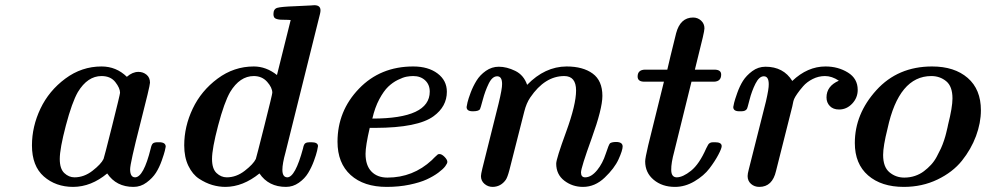

<svg xmlns="http://www.w3.org/2000/svg" viewBox="-20 -714 3826 745"><path d="M104 -149.9Q104 -223.1 137 -292.5Q169.9 -361.8 233.4 -408.9Q296.9 -456.1 374 -456.1Q431.2 -456.1 472.2 -416Q494.1 -435.1 517.1 -435.1Q535.2 -435.1 548.6 -424.1Q562 -413.1 562 -393.1Q562 -380.9 523.4 -230.5Q484.9 -80.1 484.9 -57.1Q484.9 -26.4 503.9 -25.9Q537.1 -25.9 564.9 -138.2Q567.9 -152.3 573 -157.2Q578.1 -162.1 592.8 -162.1H597.2Q623 -162.1 623 -145Q622.1 -139.2 619.6 -128.7Q617.2 -118.2 607.7 -91.1Q598.1 -64 585 -43.5Q571.8 -22.9 548.8 -5.9Q525.9 11.2 498 11.2Q431.2 11.2 396 -41Q334 10.7 264.2 11.2Q196.3 11.2 150.1 -29.3Q104 -69.8 104 -149.9ZM211.9 -97.2Q211.9 -59.1 229.5 -42.5Q247.1 -25.9 269 -25.9Q306.2 -25.9 339.1 -51.5Q372.1 -77.1 381.8 -97.2Q383.8 -101.1 414.8 -224.6Q445.8 -348.1 445.8 -354Q445.8 -372.1 427.5 -395.5Q409.2 -418.9 374 -418.9Q319.8 -418.9 282.2 -356.9Q259.3 -316.9 235.6 -227.1Q211.9 -137.2 211.9 -97.2Z M694.8 -149.9Q694.8 -223.1 727.8 -292.5Q760.7 -361.8 824.2 -408.9Q887.7 -456.1 964.8 -456.1Q1012.7 -456.1 1054.7 -422.9L1107.9 -636.2Q1099.1 -637.2 1086.4 -637.2Q1073.7 -637.2 1067.4 -637.7Q1061 -638.2 1054 -640.1Q1046.9 -642.1 1043.9 -646.5Q1041 -650.9 1041 -659.2Q1041 -679.2 1055.9 -683.6Q1070.8 -688 1125 -689.9Q1163.1 -691.9 1187 -692.9Q1189 -692.9 1193.4 -693.4Q1197.8 -693.8 1199.7 -693.8Q1223.6 -693.8 1223.6 -673.8Q1223.6 -668 1221.7 -660.2L1087.9 -123Q1075.7 -79.1 1075.7 -55.2Q1075.7 -26.4 1094.7 -25.9Q1125.5 -25.9 1155.8 -138.2Q1158.7 -154.3 1164.8 -158.2Q1170.9 -162.1 1181.6 -162.1H1188Q1213.9 -162.1 1213.9 -147Q1213.9 -144 1210.4 -128.9Q1207 -113.8 1198 -89.4Q1189 -64.9 1175.8 -43Q1162.6 -21 1139.6 -4.9Q1116.7 11.2 1089.8 11.2Q1022 11.2 986.8 -41Q922.9 10.7 855 11.2Q829.1 11.2 803.5 3.7Q777.8 -3.9 752.4 -20.5Q727.1 -37.1 710.9 -70.6Q694.8 -104 694.8 -149.9ZM802.7 -97.2Q802.7 -59.1 820.3 -42.5Q837.9 -25.9 859.9 -25.9Q897 -25.9 929.9 -51.5Q962.9 -77.1 972.7 -97.2Q974.6 -102.1 1005.6 -225.1Q1036.6 -348.1 1036.6 -354Q1036.6 -374 1016.6 -396.5Q996.6 -418.9 964.8 -418.9Q910.6 -418.9 873 -356.9Q850.1 -316.9 826.4 -227.1Q802.7 -137.2 802.7 -97.2Z M1289.6 -164.1Q1289.6 -283.2 1372.6 -369.6Q1455.6 -456.1 1583.5 -456.1Q1641.6 -456.1 1677.7 -429Q1713.9 -401.9 1713.9 -357.9Q1713.9 -300.8 1662.6 -263.2Q1601.6 -218.3 1436.5 -217.8H1414.6Q1398.4 -147.9 1398.4 -117.2Q1398.4 -72.3 1421.1 -48.6Q1443.8 -24.9 1483.4 -24.9Q1582.5 -24.9 1655.8 -92.8Q1659.7 -96.7 1664.1 -101.3Q1668.5 -106 1671.1 -107.9Q1673.8 -109.9 1676.3 -112.5Q1678.7 -115.2 1680.7 -115.7Q1682.6 -116.2 1685.5 -116.2Q1694.3 -116.2 1705.1 -105.2Q1715.8 -94.2 1715.8 -85.9Q1715.8 -80.1 1707.8 -69.1Q1699.7 -58.1 1680.7 -43.9Q1661.6 -29.8 1635.7 -17.8Q1609.9 -5.9 1568.8 2.7Q1527.8 11.2 1480.5 11.2Q1391.6 11.2 1340.6 -34.9Q1289.6 -81.1 1289.6 -164.1ZM1424.8 -253.9Q1647.5 -253.9 1647.5 -358.4Q1647.5 -385.7 1629.6 -402.3Q1611.8 -418.9 1583.5 -418.9Q1571.3 -418.9 1557.9 -416.5Q1544.4 -414.1 1523.9 -404.1Q1503.4 -394 1486.1 -377.4Q1468.8 -360.8 1451.7 -328.9Q1434.6 -296.9 1424.8 -253.9Z M1790.5 -298.8Q1790.5 -301.8 1793.9 -316.4Q1797.4 -331.1 1806.4 -355Q1815.4 -378.9 1828.9 -400.9Q1842.3 -422.9 1865.2 -439Q1888.2 -455.1 1915.5 -455.1Q1946.3 -455.1 1979.2 -439Q2012.2 -422.9 2025.4 -384.8Q2094.2 -455.6 2178.2 -456.1Q2242.2 -456.1 2279.8 -428.5Q2317.4 -400.9 2317.4 -341.8Q2317.4 -292 2275.9 -177.5Q2234.4 -63 2234.4 -44.9Q2234.4 -25.9 2250.5 -25.9Q2274.4 -25.9 2297.4 -54.2Q2318.4 -80.1 2330.3 -116.9Q2342.3 -153.8 2347.2 -158.2Q2355 -163.1 2370.6 -163.1Q2395.5 -163.1 2396 -146Q2396 -130.9 2380.1 -95.9Q2364.3 -61 2326.4 -24.9Q2288.6 11.2 2242.2 11.2Q2201.2 11.2 2169.7 -12.9Q2138.2 -37.1 2138.2 -79.1Q2138.2 -97.2 2176.8 -202.6Q2215.3 -308.1 2215.3 -362.8Q2215.3 -418.9 2169.4 -418.9Q2094.2 -418.9 2037.6 -335.9Q2022.5 -314 2014.2 -280.8Q1964.4 -84 1956.8 -54.9Q1949.2 -25.9 1942.4 -16.1Q1923.3 10.7 1891.6 11.2Q1873.5 11.2 1859.9 -0.5Q1846.2 -12.2 1846.2 -30.8Q1846.2 -37.6 1851.6 -60.1L1914.6 -312Q1928.7 -370.1 1928.2 -388.2Q1928.2 -418 1909.2 -418Q1890.1 -418 1876.2 -389.4Q1862.3 -360.8 1853.3 -326.9Q1844.2 -293 1842.3 -290Q1836.4 -282.2 1815.4 -282.2Q1814.9 -282.2 1814 -282.2Q1790.5 -282.2 1790.5 -298.8Z M2454.1 -417Q2454.1 -442.9 2482.4 -443.8H2569.3Q2577.1 -479 2603.5 -585Q2619.6 -646 2669.4 -646Q2687.5 -646 2700.4 -634Q2713.4 -622.1 2713.4 -604Q2713.4 -596.2 2706.8 -568.1Q2700.2 -540 2690.2 -500.5Q2680.2 -460.9 2676.3 -443.8H2751.5Q2778.3 -443.8 2778.3 -424.8Q2778.3 -397.9 2750.5 -397H2663.1L2596.2 -126Q2584 -81.1 2584.5 -55.2Q2584.5 -26.4 2605.5 -25.9Q2629.4 -25.9 2661.4 -51.5Q2693.4 -77.1 2720.2 -138.2Q2725.1 -147.9 2727.8 -152.6Q2730.5 -157.2 2735.4 -159.7Q2740.2 -162.1 2748 -162.1H2754.4Q2780.3 -162.1 2780.3 -147Q2780.3 -138.2 2767.3 -113.5Q2754.4 -88.9 2732.9 -60.5Q2711.4 -32.2 2674.8 -10.5Q2638.2 11.2 2599.1 11.2Q2549.3 11.2 2516.4 -16.4Q2483.4 -43.9 2483.4 -87.9Q2483.4 -100.1 2495.1 -149.9L2556.2 -397H2480.5Q2454.1 -397 2454.1 -417Z M2825.2 -298.8Q2826.2 -304.7 2828.6 -315.4Q2831.1 -326.2 2840.6 -353Q2850.1 -379.9 2863 -400.4Q2876 -420.9 2898.9 -438Q2921.9 -455.1 2950.2 -455.1Q3020 -455.1 3054.2 -399.9Q3113.3 -456.1 3183.1 -456.1Q3231.9 -456.1 3270 -432.6Q3308.1 -409.2 3308.1 -365.2Q3308.1 -334.5 3286.6 -311.8Q3265.1 -289.1 3235.8 -289.1Q3212.9 -289.1 3200 -302.5Q3187 -315.9 3187 -335.9Q3187 -379.9 3234.9 -400.9Q3208 -418.9 3181.2 -418.9Q3156.2 -418.9 3133.5 -407.5Q3110.8 -396 3096.4 -379.4Q3082 -362.8 3073.5 -350.3Q3064.9 -337.9 3062 -331.1Q3058.1 -323.2 3054.2 -300.8L2991.2 -50.8Q2977.1 11.2 2926.3 11.2Q2907.2 11.2 2894 -0.5Q2880.9 -12.2 2880.9 -30.8Q2880.9 -39.6 2885.3 -56.2L2952.1 -320.8Q2963.4 -369.6 2962.9 -387.2Q2962.9 -418 2943.8 -418Q2925.8 -418 2911.4 -389.4Q2897 -360.8 2888.4 -326.9Q2879.9 -293 2877.9 -291Q2872.1 -282.2 2856.9 -282.2H2850.1Q2849.6 -282.2 2848.6 -282.2Q2825.2 -282.2 2825.2 -298.8Z M3296.9 -159.2Q3296.9 -272 3380.4 -364Q3463.9 -456.1 3596.7 -456.1Q3683.6 -456.1 3734.9 -411.6Q3786.1 -367.2 3786.1 -286.1Q3786.1 -237.3 3767.1 -186Q3748 -134.8 3712.4 -90.3Q3676.8 -45.9 3617.4 -17.3Q3558.1 11.2 3486.8 11.2Q3399.9 11.2 3348.4 -33.4Q3296.9 -78.1 3296.9 -159.2ZM3406.7 -112.8Q3406.7 -65.9 3431.4 -45.4Q3456.1 -24.9 3488.8 -24.9Q3510.7 -24.9 3530.3 -31.5Q3549.8 -38.1 3564.9 -49.6Q3580.1 -61 3592.5 -74.5Q3605 -87.9 3614.5 -105.5Q3624 -123 3630.9 -137.9Q3637.7 -152.8 3643.3 -169.9Q3648.9 -187 3651.4 -198Q3653.8 -209 3656.7 -220.2L3658.7 -230Q3675.8 -297.9 3675.8 -332Q3675.8 -378.9 3651.4 -398.9Q3627 -418.9 3593.8 -418.9Q3467.8 -418.9 3423.8 -214.8Q3406.7 -147 3406.7 -112.8Z"/></svg>

Font: CMU Serif
Style: BoldItalic
Weight: 700
Italic angle: -14.04°
Version: Version 0.7.0